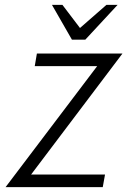

<svg xmlns="http://www.w3.org/2000/svg" viewBox="-20 -770 538 790"><path d="M331.1 -606.9H275.9L193.8 -750H236.8L309.1 -654.8L418 -750H463.9ZM483.9 -549.8 107.9 -51.8H412.1L402.8 0H2.9L379.9 -498H123L131.8 -549.8Z"/></svg>

Font: Stilu Light
Style: Italic
Weight: 300
Italic angle: -10°
Designer: Genilson Lima Santos
Foundry: Genilson Lima Santos
Version: Version 1.200;PS 001.200;hotconv 1.0.88;makeotf.lib2.5.64775